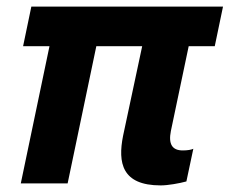

<svg xmlns="http://www.w3.org/2000/svg" viewBox="-20 -556 696 582"><path d="M467 6C489 6 523 0 545 -6L566 -105C560 -102 548 -100 534 -100C502 -100 490 -119 498 -159L552 -416H631L656 -536H75L50 -416H130L43 0H185L272 -416H411L353 -144C337 -63 349 6 467 6Z"/></svg>

Font: Mona Sans
Style: Bold Italic
Weight: 700
Italic angle: -11.7°
Designer: Deni Anggara
Foundry: GitHub
Version: Version 2.000;Glyphs 3.2.3 (3260)